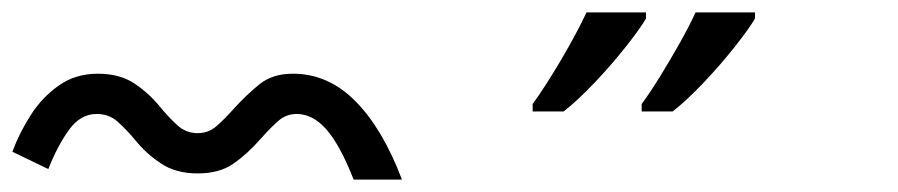

<svg xmlns="http://www.w3.org/2000/svg" viewBox="-649 -964 1450 310"><path d="M-78 -674Q-100 -730 -122 -755Q-144 -780 -170 -780Q-187 -780 -200 -768.5Q-213 -757 -228 -740Q-250 -715 -272.5 -699.5Q-295 -684 -330 -684Q-365 -684 -389 -700Q-413 -716 -430 -737Q-445 -755 -459 -767.5Q-473 -780 -493 -780Q-519 -780 -537.5 -754.5Q-556 -729 -571 -691L-629 -719Q-618 -749 -599.5 -778Q-581 -807 -554 -826Q-527 -845 -491 -845Q-456 -845 -432.5 -829.5Q-409 -814 -391 -792Q-378 -776 -363.5 -762.5Q-349 -749 -330 -749Q-313 -749 -300.5 -759.5Q-288 -770 -271 -789Q-251 -811 -230 -828Q-209 -845 -176 -845Q-119 -845 -75 -800.5Q-31 -756 0 -674ZM570 -934Q560 -917 537 -888Q514 -859 487 -830.5Q460 -802 437 -784H387V-796Q401 -815 417 -841Q433 -867 448.5 -894.5Q464 -922 474 -944H570ZM394 -934Q384 -917 361 -888Q338 -859 311 -830.5Q284 -802 261 -784H211V-796Q232 -825 257 -867.5Q282 -910 298 -944H394Z"/></svg>

Font: Noto Sans Sharada
Style: Regular
Weight: 400
Designer: Monotype Design Team
Foundry: Monotype Imaging Inc.
Version: Version 2.006; ttfautohint (v1.8.4.7-5d5b)